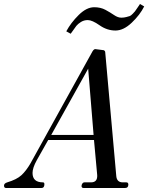

<svg xmlns="http://www.w3.org/2000/svg" viewBox="-66 -936 738 956"><path d="M286 -768 264 -780Q287 -823 326 -861.5Q365 -900 403 -900Q435 -900 459 -887Q483 -874 502 -861Q521 -848 538 -848Q551 -848 562.5 -851Q574 -854 580 -856Q586 -858 595 -867.5Q604 -877 606 -879.5Q608 -882 618.5 -897.5Q629 -913 631 -916L652 -904Q631 -862 590 -823Q549 -784 509 -784Q467 -784 430 -810Q393 -836 371 -836Q352 -836 337 -826.5Q322 -817 314 -807Q306 -797 286 -768ZM-36 0Q-46 0 -46 -12Q-46 -23 -30 -28Q17 -42 40.5 -63.5Q64 -85 86 -123L395 -681Q403 -694 412 -691L451 -686Q458 -682 458 -675L513 -59Q516 -28 545 -28H563Q573 -28 573 -17Q573 0 557 0H350Q340 0 340 -10Q340 -16 344 -22Q348 -28 355 -28H387Q420 -28 418 -64L402 -239H174L117 -138Q96 -100 96 -75Q96 -28 148 -28Q155 -28 155 -19Q155 0 141 0ZM189 -264H400L373 -594Z"/></svg>

Font: HK Venetian
Style: Italic
Weight: 400
Italic angle: -12°
Version: Version 1.000;PS 001.000;hotconv 1.0.88;makeotf.lib2.5.64775